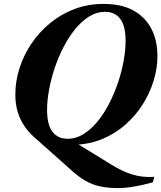

<svg xmlns="http://www.w3.org/2000/svg" viewBox="-20 -738 826 983"><path d="M337 126 151.5 -39Q122.5 -65.5 101.8 -97.5Q81 -129.5 69.8 -168.2Q58.5 -207 58.5 -254Q58.5 -322 79.8 -388.8Q101 -455.5 141 -514.8Q181 -574 237 -620Q293 -666 362 -692Q431 -718 510.5 -718Q601 -718 662 -684.8Q723 -651.5 754.5 -591.5Q786 -531.5 786 -451Q786 -388.5 766.5 -324.8Q747 -261 710.5 -203.2Q674 -145.5 622 -99.8Q570 -54 504.2 -26.5Q438.5 1 361.5 3L356.5 -14L545.5 102Q573.5 119.5 600.5 132.8Q627.5 146 654.2 154.5Q681 163 709.5 166.2Q738 169.5 770 167.5L762.5 195.5Q741.5 201.5 711.8 208.2Q682 215 648.8 220Q615.5 225 584 225Q533 225 492.2 216.2Q451.5 207.5 414.8 186Q378 164.5 337 126ZM221 -175.5Q221 -99.5 248.5 -63.5Q276 -27.5 327 -27.5Q369 -27.5 407.2 -51.2Q445.5 -75 478.8 -115.2Q512 -155.5 538.5 -207Q565 -258.5 584 -314.8Q603 -371 613 -426.5Q623 -482 623 -529.5Q623 -605.5 595.5 -641.5Q568 -677.5 517.5 -677.5Q475 -677.5 436.8 -653.8Q398.5 -630 365.5 -589.8Q332.5 -549.5 305.8 -498Q279 -446.5 260.2 -390.2Q241.5 -334 231.2 -278.8Q221 -223.5 221 -175.5Z"/></svg>

Font: Newsreader 60pt
Style: Bold Italic
Weight: 700
Italic angle: -17°
Designer: Hugues Gentile
Foundry: Production Type
Version: Version 1.003